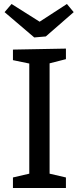

<svg xmlns="http://www.w3.org/2000/svg" viewBox="-20 -944 395 964"><path d="M311 -700V-647L229 -626V-72L311 -53V0H45V-53L127 -72V-625L45 -642V-695ZM179 -835 316 -924 350 -883 210 -761 152 -756 3 -883 38 -924Z"/></svg>

Font: Bitter Pro Medium
Style: Regular
Weight: 500
Designer: Sol Matas, and Bitter project Authors
Foundry: Sol Matas
Version: Version 1.010